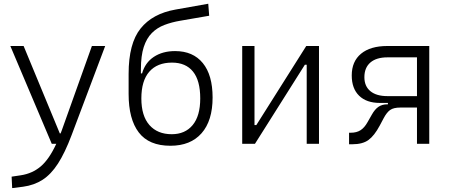

<svg xmlns="http://www.w3.org/2000/svg" viewBox="-20 -761 2384 1016"><path d="M44.4 234.4 41.5 173.8 90.3 166.5Q151.4 157.2 195.8 119.4Q240.2 81.5 277.8 0H253.9L34.7 -517.6H105L296.4 -55.2H300.8Q303.7 -62.5 306.6 -70.3L466.3 -517.6H536.6L358.9 -45.9Q323.7 47.4 286.9 104.5Q250 161.6 205.3 190.4Q160.6 219.2 102.1 227.1Z M881.8 10.3Q768.1 10.3 714.4 -60.1Q660.6 -130.4 660.6 -263.7V-370.1Q660.6 -531.2 723.9 -610.1Q787.1 -689 908.7 -710.4L1082 -741.2L1086.9 -677.7L934.6 -651.4Q888.2 -643.6 849.9 -628.9Q811.5 -614.3 783.7 -586.4Q755.9 -558.6 740.7 -512.2Q725.6 -465.8 725.6 -394V-372.6H731.9Q747.6 -429.2 793.9 -460Q840.3 -490.7 906.7 -490.7Q1001.5 -490.7 1053.2 -427.2Q1105 -363.8 1105 -245.1Q1105 -122.1 1046.6 -55.9Q988.3 10.3 881.8 10.3ZM888.7 -50.8Q959.5 -50.8 999.5 -99.1Q1039.6 -147.5 1039.6 -240.2Q1039.6 -335 1001.2 -382.3Q962.9 -429.7 890.1 -429.7Q812 -429.7 770 -381.6Q728 -333.5 728 -240.2Q728 -147.5 770.8 -99.1Q813.5 -50.8 888.7 -50.8Z M1261.7 0V-517.6H1326.7V-99.1H1336.4L1600.6 -517.6H1668V0H1603V-418.5H1593.3L1329.1 0Z M1990.7 -216.3Q1919.4 -216.3 1880.4 -254.4Q1841.3 -292.5 1841.3 -361.8Q1841.3 -436 1890.6 -476.8Q1939.9 -517.6 2029.8 -517.6H2251.5V0H2186.5V-191.9H2099.1Q2062.5 -191.9 2044.4 -179Q2026.4 -166 2010.3 -135.7L1989.3 -96.2Q1960.9 -43 1929.9 -20.3Q1898.9 2.4 1843.8 2.4H1827.1V-58.6H1835.4Q1867.2 -58.6 1887.9 -72Q1908.7 -85.4 1924.8 -114.3L1947.3 -153.8Q1963.4 -182.6 1982.7 -195.8Q2002 -209 2029.8 -209H2032.7V-216.3ZM2186.5 -252.4V-457.5H2029.8Q1971.7 -457.5 1939.9 -430.2Q1908.2 -402.8 1908.2 -352.5Q1908.2 -304.7 1939.9 -278.6Q1971.7 -252.4 2029.8 -252.4Z"/></svg>

Font: Cascadia Code NF Light
Style: Regular
Weight: 300
Monospace: yes
Designer: Aaron Bell
Foundry: Saja Typeworks
Version: Version 2404.023; ttfautohint (v1.8.4)